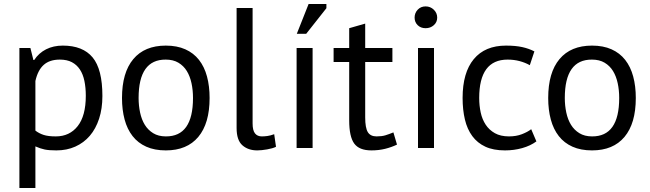

<svg xmlns="http://www.w3.org/2000/svg" viewBox="-20 -740 3248 960"><path d="M77 -500H132L147 -440H151Q174 -475 210.5 -493.5Q247 -512 294 -512Q394 -512 443 -453Q492 -394 492 -260Q492 -197 475.5 -146.5Q459 -96 429 -61Q399 -26 356.5 -7Q314 12 262 12Q225 12 203.5 7.5Q182 3 157 -8V200H77ZM279 -442Q228 -442 198.5 -415.5Q169 -389 157 -335V-87Q175 -73 198 -65.5Q221 -58 259 -58Q328 -58 368.5 -109.5Q409 -161 409 -261Q409 -302 402 -335.5Q395 -369 379.5 -392.5Q364 -416 339.5 -429Q315 -442 279 -442Z M590 -250Q590 -377 646.5 -444.5Q703 -512 809 -512Q865 -512 906.5 -493.5Q948 -475 975 -440.5Q1002 -406 1015 -357.5Q1028 -309 1028 -250Q1028 -123 971.5 -55.5Q915 12 809 12Q753 12 711.5 -6.5Q670 -25 643 -59.5Q616 -94 603 -142.5Q590 -191 590 -250ZM673 -250Q673 -212 680.5 -177Q688 -142 704 -116Q720 -90 746 -74Q772 -58 809 -58Q945 -57 945 -250Q945 -289 937.5 -324Q930 -359 914 -385Q898 -411 872 -426.5Q846 -442 809 -442Q673 -443 673 -250Z M1243 -123Q1243 -88 1255 -73Q1267 -58 1289 -58Q1302 -58 1317 -60Q1332 -62 1351 -69L1360 -6Q1344 2 1315.5 7Q1287 12 1266 12Q1221 12 1192 -13.5Q1163 -39 1163 -100V-700H1243Z M1463 0ZM1463 -500H1543V0H1463ZM1523 -720H1612V-699L1511 -571H1464Z M1648 -500H1726V-599L1806 -622V-500H1942V-430H1806V-153Q1806 -101 1819 -79.5Q1832 -58 1863 -58Q1889 -58 1907 -63.5Q1925 -69 1947 -78L1965 -17Q1938 -4 1906 4Q1874 12 1837 12Q1776 12 1751 -22.5Q1726 -57 1726 -138V-430H1648Z M2070 -500H2150V0H2070ZM2053 -652Q2053 -675 2068.5 -691.5Q2084 -708 2108 -708Q2132 -708 2149 -691.5Q2166 -675 2166 -652Q2166 -629 2149 -614Q2132 -599 2108 -599Q2084 -599 2068.5 -614Q2053 -629 2053 -652Z M2662 -33Q2632 -11 2591 0.5Q2550 12 2505 12Q2447 12 2407 -6.5Q2367 -25 2341.5 -59.5Q2316 -94 2304.5 -142.5Q2293 -191 2293 -250Q2293 -377 2349 -444.5Q2405 -512 2510 -512Q2558 -512 2591.5 -504.5Q2625 -497 2652 -483L2629 -414Q2606 -427 2578 -434.5Q2550 -442 2518 -442Q2376 -442 2376 -250Q2376 -212 2383.5 -177.5Q2391 -143 2408.5 -116.5Q2426 -90 2454.5 -74Q2483 -58 2525 -58Q2561 -58 2589.5 -69Q2618 -80 2636 -94Z M2721 -250Q2721 -377 2777.5 -444.5Q2834 -512 2940 -512Q2996 -512 3037.5 -493.5Q3079 -475 3106 -440.5Q3133 -406 3146 -357.5Q3159 -309 3159 -250Q3159 -123 3102.5 -55.5Q3046 12 2940 12Q2884 12 2842.5 -6.5Q2801 -25 2774 -59.5Q2747 -94 2734 -142.5Q2721 -191 2721 -250ZM2804 -250Q2804 -212 2811.5 -177Q2819 -142 2835 -116Q2851 -90 2877 -74Q2903 -58 2940 -58Q3076 -57 3076 -250Q3076 -289 3068.5 -324Q3061 -359 3045 -385Q3029 -411 3003 -426.5Q2977 -442 2940 -442Q2804 -443 2804 -250Z"/></svg>

Font: PT Sans
Style: Regular
Weight: 400
Designer: A.Korolkova, O.Umpeleva, V.Yefimov
Foundry: ParaType Ltd
Version: Version 2.003